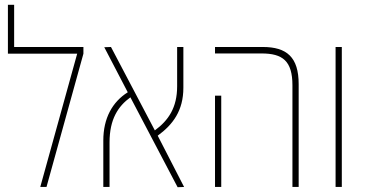

<svg xmlns="http://www.w3.org/2000/svg" viewBox="-20 -780 1525 801"><path d="M39 -584V-760H13V-556H302L148 0H174L328 -556V-584Z M411 0H437V-186C437 -283 473 -337 524 -374L721 1L748 0L638 -214C701 -260 745 -318 745 -414V-584H719V-420C719 -331 683 -278 626 -236L443 -584L415 -583L513 -395C449 -355 411 -287 411 -194Z M1200 0H1226V-429C1226 -541 1177 -584 1076 -584H877V-557H1071C1159 -557 1200 -526 1200 -424ZM877 0H903V-381H877Z M1380 0H1406V-584H1380Z"/></svg>

Font: Noto Sans Hebrew Condensed Thin
Style: Regular
Weight: 100
Width: 3
Designer: Monotype Design Team
Foundry: Monotype Imaging Inc.
Version: Version 2.004